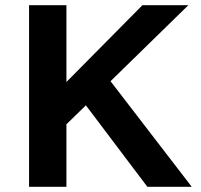

<svg xmlns="http://www.w3.org/2000/svg" viewBox="-20 -720 776 740"><path d="M92 0V-700H236V-404L529 -700H706L406 -407L719 0H548L311 -314L236 -241V0Z"/></svg>

Font: Lexend SemiBold
Style: Regular
Weight: 600
Designer: Bonnie Shaver-Troup, Thomas Jockin
Foundry: Lexend
Version: Version 1.005; ttfautohint (v1.8.3)